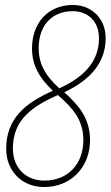

<svg xmlns="http://www.w3.org/2000/svg" viewBox="-20 -744 446 774"><path d="M158 10C268 10 343 -72 343 -179C343 -267 297 -320 239 -372C341 -420 406 -489 406 -591C406 -667 351 -724 274 -724C174 -724 109 -652 109 -548C109 -475 145 -424 193 -378C82 -329 5 -266 5 -144C5 -54 69 10 158 10ZM219 -388C170 -433 136 -479 136 -550C136 -646 194 -699 273 -699C334 -699 379 -659 379 -589C379 -498 321 -434 219 -388ZM159 -16C84 -16 32 -67 32 -145C32 -263 111 -315 213 -361C271 -310 316 -263 316 -179C316 -82 253 -16 159 -16Z"/></svg>

Font: Noto Sans Condensed Thin
Style: Italic
Weight: 100
Width: 3
Italic angle: -12°
Designer: Monotype Design Team
Foundry: Monotype Imaging Inc.
Version: Version 2.013